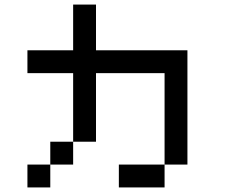

<svg xmlns="http://www.w3.org/2000/svg" viewBox="-20 -820 1040 840"><path d="M800 -100H700V-500H400V-200H300V-500H100V-600H300V-800H400V-600H800ZM100 0V-100H200V0ZM200 -100V-200H300V-100ZM500 0V-100H700V0Z"/></svg>

Font: Galmuri9 Regular
Style: Regular
Weight: 400
Designer: Lee Minseo (quiple)
Version: Version 2.399;hotconv 1.1.1;makeotfexe 2.6.0 DEVELOPMENT